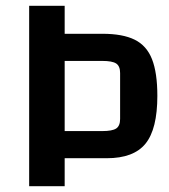

<svg xmlns="http://www.w3.org/2000/svg" viewBox="-20 -645 584 665"><path d="M335 -528Q405 -528 446.5 -507.5Q488 -487 506.5 -440Q525 -393 525 -313Q525 -198 484 -147.5Q443 -97 350 -97H204V0H81V-625H204V-528ZM396 -233V-392Q396 -416 382.5 -425Q369 -434 334 -434H204V-191H334Q369 -191 382.5 -200Q396 -209 396 -233Z"/></svg>

Font: Changa Medium
Style: Regular
Weight: 500
Designer: Eduardo Rodriguez Tunni
Foundry: Eduardo Rodriguez Tunni
Version: Version 3.003